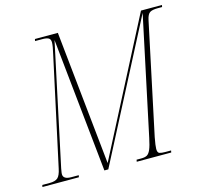

<svg xmlns="http://www.w3.org/2000/svg" viewBox="-121 -830 1007 946"><g transform="rotate(-15 382.5 -357.0)"><path d="M-18 0 -16 -10H22Q50 -10 63 -21.5Q76 -33 83 -67L202 -616Q212 -659 212 -676Q212 -693 201.5 -698.5Q191 -704 171 -704H133L135 -714H252L323 -31L676 -714H783L781 -704H759Q731 -704 718.5 -696Q706 -688 700 -660L580 -94Q576 -73 574 -58.5Q572 -44 572 -36Q572 -17 582 -13.5Q592 -10 611 -10H641L639 0H463L465 -10H489Q508 -10 518.5 -16Q529 -22 537 -40.5Q545 -59 553 -98L681 -701L318 0H298L227 -684L95 -65Q94 -57 92.5 -50Q91 -43 91 -36Q91 -10 132 -10H170L168 0Z"/></g></svg>

Font: Noto Serif Display ExtraCondensed Thin
Style: Italic
Weight: 100
Width: 2
Italic angle: -12°
Designer: Monotype Design Team
Foundry: Monotype Imaging Inc.
Version: Version 2.009